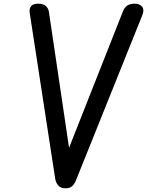

<svg xmlns="http://www.w3.org/2000/svg" viewBox="-20 -1024 801 1044"><path d="M335.5 0Q310 0 296.5 -16Q283 -32 280 -53L141.5 -954.5Q138 -978.5 149.8 -991.2Q161.5 -1004 186.5 -1004Q215.5 -1004 229.5 -991Q243.5 -978 246 -959.5L355.5 -220.5L649 -963.5Q657 -984 672.5 -994Q688 -1004 714.5 -1004Q739.5 -1004 752.8 -987.2Q766 -970.5 753.5 -940.5L393.5 -44.5Q386 -25 373.2 -12.5Q360.5 0 335.5 0Z"/></svg>

Font: Edu SA Hand Medium
Style: Regular
Weight: 500
Designer: Tina and Corey Anderson, Eben Sorkin, Mirko Velimirovic
Foundry: Google for Education
Version: Version 2.000